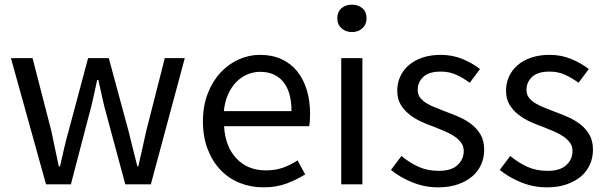

<svg xmlns="http://www.w3.org/2000/svg" viewBox="-20 -793 2607 826"><path d="M27 -543H120L201 -229Q209 -190 217 -152.5Q225 -115 233 -77H238Q247 -115 255.5 -153Q264 -191 275 -229L359 -543H448L533 -229Q543 -190 552 -152.5Q561 -115 571 -77H575Q584 -115 592 -152.5Q600 -190 609 -229L689 -543H775L629 0H519L440 -293Q429 -331 421 -369Q413 -407 403 -449H398Q389 -407 380.5 -368.5Q372 -330 361 -291L285 0H178Z M1113 13Q1059 13 1011.5 -6Q964 -25 929 -61.5Q894 -98 873.5 -151Q853 -204 853 -271Q853 -337 873.5 -390Q894 -443 928 -480Q962 -517 1006.5 -537Q1051 -557 1098 -557Q1150 -557 1190 -539Q1230 -521 1257.5 -487.5Q1285 -454 1299.5 -407Q1314 -360 1314 -302Q1314 -287 1313 -273.5Q1312 -260 1310 -250H944Q949 -162 997.5 -111Q1046 -60 1124 -60Q1164 -60 1197 -71.5Q1230 -83 1260 -103L1293 -43Q1257 -20 1213 -3.5Q1169 13 1113 13ZM1234 -315Q1234 -398 1198.5 -441Q1163 -484 1099 -484Q1070 -484 1043.5 -472.5Q1017 -461 996 -439.5Q975 -418 961 -386.5Q947 -355 943 -315Z M1448 -543H1539V0H1448ZM1494 -655Q1467 -655 1449 -671.5Q1431 -688 1431 -714Q1431 -742 1449 -757.5Q1467 -773 1494 -773Q1521 -773 1539 -757.5Q1557 -742 1557 -714Q1557 -688 1539 -671.5Q1521 -655 1494 -655Z M1865 13Q1807 13 1754 -8.5Q1701 -30 1662 -62L1707 -122Q1742 -93 1780.5 -75.5Q1819 -58 1868 -58Q1922 -58 1948.5 -83Q1975 -108 1975 -143Q1975 -164 1964 -179Q1953 -194 1935.5 -206Q1918 -218 1895.5 -227.5Q1873 -237 1851 -246Q1822 -256 1793.5 -269Q1765 -282 1741.5 -300.5Q1718 -319 1703.5 -343.5Q1689 -368 1689 -403Q1689 -435 1701.5 -463Q1714 -491 1738 -512Q1762 -533 1797 -545Q1832 -557 1876 -557Q1927 -557 1970 -539Q2013 -521 2045 -496L2001 -437Q1972 -458 1942.5 -471.5Q1913 -485 1876 -485Q1825 -485 1801 -462Q1777 -439 1777 -407Q1777 -387 1787 -373.5Q1797 -360 1814 -349.5Q1831 -339 1852.5 -330.5Q1874 -322 1897 -313Q1927 -302 1956.5 -289Q1986 -276 2009.5 -257.5Q2033 -239 2048 -213Q2063 -187 2063 -148Q2063 -115 2050 -85.5Q2037 -56 2012 -34.5Q1987 -13 1950 0Q1913 13 1865 13Z M2333 13Q2275 13 2222 -8.5Q2169 -30 2130 -62L2175 -122Q2210 -93 2248.5 -75.5Q2287 -58 2336 -58Q2390 -58 2416.5 -83Q2443 -108 2443 -143Q2443 -164 2432 -179Q2421 -194 2403.5 -206Q2386 -218 2363.5 -227.5Q2341 -237 2319 -246Q2290 -256 2261.5 -269Q2233 -282 2209.5 -300.5Q2186 -319 2171.5 -343.5Q2157 -368 2157 -403Q2157 -435 2169.5 -463Q2182 -491 2206 -512Q2230 -533 2265 -545Q2300 -557 2344 -557Q2395 -557 2438 -539Q2481 -521 2513 -496L2469 -437Q2440 -458 2410.5 -471.5Q2381 -485 2344 -485Q2293 -485 2269 -462Q2245 -439 2245 -407Q2245 -387 2255 -373.5Q2265 -360 2282 -349.5Q2299 -339 2320.5 -330.5Q2342 -322 2365 -313Q2395 -302 2424.5 -289Q2454 -276 2477.5 -257.5Q2501 -239 2516 -213Q2531 -187 2531 -148Q2531 -115 2518 -85.5Q2505 -56 2480 -34.5Q2455 -13 2418 0Q2381 13 2333 13Z"/></svg>

Font: SpoqaHanSansJP-Regular
Style: Regular
Weight: 400
Designer: [Source Han Sans]
Ryoko NISHIZUKA  (kana & ideographs); Paul D. Hunt (Latin, Greek & Cyrillic); Wenlong ZHANG  (bopomofo
Foundry: Spoqa (http://bi.spoqa.com)
Version: Version 1.002.20150607